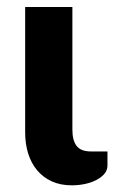

<svg xmlns="http://www.w3.org/2000/svg" viewBox="-20 -536 334 561"><path d="M53.5 -515.5H191.5V-157Q191.5 -125.5 204 -109.5Q216.5 -93.5 245.5 -93.5H294V-52.5Q294 -38.5 284.8 -27.8Q275.5 -17 260.5 -9.5Q245.5 -2 227 1.8Q208.5 5.5 190 5.5Q156.5 5.5 131 -6.2Q105.5 -18 88.2 -38.8Q71 -59.5 62.2 -87.8Q53.5 -116 53.5 -149Z"/></svg>

Font: Lato 2
Style: Regular
Weight: 800
Designer: Lukasz Dziedzic with Adam Twardoch and Botio Nikoltchev
Foundry: tyPoland Lukasz Dziedzic
Version: Version 2.015; 2015-08-06; http://www.latofonts.com/